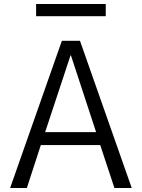

<svg xmlns="http://www.w3.org/2000/svg" viewBox="-20 -933 703 953"><path d="M332 -658.2H330.1L204.1 -277.3H457ZM159.2 -852.5V-913.1H504.9V-852.5ZM477.5 -212.9H182.6L113.3 0H30.3L287.1 -730.5H377L633.8 0H547.9Z"/></svg>

Font: Mgen+ 1c regular
Style: Regular
Weight: 400
Designer: [Source Han Sans]
Ryoko NISHIZUKA  (kana & ideographs); Paul D. Hunt (Latin, Greek & Cyrillic); Wenlong ZHANG  (bopomofo
Version: Version 1.059.20150602